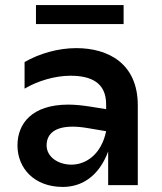

<svg xmlns="http://www.w3.org/2000/svg" viewBox="-20 -731 640 758"><path d="M407 0H524V-315C524 -480 408 -541 281 -541C210 -541 136 -520 77 -486V-381C129 -412 198 -432 258 -432C338 -432 399 -406 399 -319V-300L337 -310C305 -315 276 -318 250 -318C106 -318 49 -243 49 -157C49 -67 115 7 228 7C302 7 370 -34 407 -133ZM122 -636H468V-711H122ZM164 -157C164 -202 196 -231 267 -231C285 -231 305 -229 328 -225L399 -213C380 -121 319 -81 262 -81C209 -81 164 -112 164 -157Z"/></svg>

Font: Chess Sans SemiBold
Style: Regular
Weight: 600
Designer: Wolf Bōese
Foundry: Wolf Bōese
Version: Version 7.223;Glyphs 3.3 (3306)